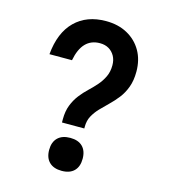

<svg xmlns="http://www.w3.org/2000/svg" viewBox="-120 -912 890 1013"><g transform="rotate(15 325.0 -405.0)"><path d="M369 -240H247V-258Q247 -302 260 -335Q273 -368 293 -394Q313 -420 336.5 -442Q360 -464 380 -487Q400 -510 413 -537.5Q426 -565 426 -600Q426 -629 414 -650.5Q402 -672 381.5 -684Q361 -696 333 -696Q285 -696 255 -665Q225 -634 213 -571H90Q101 -691 165 -754Q229 -817 334 -817Q401 -817 451 -789.5Q501 -762 529 -713.5Q557 -665 557 -600Q557 -552 543.5 -515.5Q530 -479 508.5 -451.5Q487 -424 463 -401Q439 -378 418 -356Q397 -334 383 -308.5Q369 -283 369 -249ZM311 7Q267 7 243 -16.5Q219 -40 219 -83Q219 -126 243 -149.5Q267 -173 311 -173Q355 -173 378.5 -149.5Q402 -126 402 -83Q402 -40 378.5 -16.5Q355 7 311 7Z"/></g></svg>

Font: Martian Mono SemiCondensed Medium
Style: Regular
Weight: 500
Width: 4
Designer: Roman Shamin
Foundry: Evil Martians
Version: Version 1.000